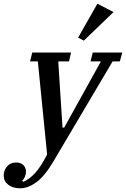

<svg xmlns="http://www.w3.org/2000/svg" viewBox="-113 -803 679 1035"><path d="M-3 212Q-44 212 -68.5 193Q-93 174 -93 143Q-93 115 -75 94Q-57 73 -26 73Q-1 73 13 87Q27 101 27 123Q27 137 21 150.5Q15 164 6 171L13 177Q46 163 76.5 129.5Q107 96 141 30L91 -472H49L61 -520H270L259 -472H201L224 -115H233L431 -472H375L387 -520H546L533 -472H494L175 67Q127 148 82 180Q37 212 -3 212ZM308 -600 412 -783 499 -738 339 -584Z"/></svg>

Font: IBM Plex Serif Medm
Style: Italic
Weight: 500
Italic angle: -14°
Designer: Mike Abbink, Paul van der Laan, Pieter van Rosmalen
Foundry: Bold Monday
Version: Version 3.001